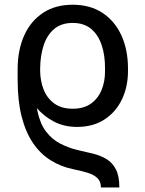

<svg xmlns="http://www.w3.org/2000/svg" viewBox="-20 -573 624 824"><path d="M492.2 231.4H413.1Q413.1 205.6 397.9 191.2Q382.8 176.8 356.2 168.5Q329.6 160.2 294.9 153.3Q241.7 142.6 197.8 115.2Q153.8 87.9 122.1 41.5Q90.3 -4.9 73 -72.3Q55.7 -139.6 55.7 -230.5V-275.4H135.7V-230.5Q129.4 -149.4 140.9 -95.5Q152.3 -41.5 177.7 -8.3Q203.1 24.9 238.3 43.2Q273.4 61.5 314.5 71.3Q347.7 78.6 379.4 86.4Q411.1 94.2 436.5 109.4Q461.9 124.5 477.1 153.3Q492.2 182.1 492.2 231.4ZM310.5 -28.3Q254.4 -28.3 210 -52Q165.5 -75.7 134 -114Q102.5 -152.3 85 -196.3Q79.1 -210 72.3 -221.7Q65.4 -233.4 60.8 -244.9Q56.2 -256.3 55.7 -268.6V-278.3Q56.2 -359.4 84 -421.1Q111.8 -482.9 164.6 -517.8Q217.3 -552.7 292 -552.7Q366.7 -552.7 419.7 -517.8Q472.7 -482.9 501 -421.1Q529.3 -359.4 529.3 -278.3V-268.6Q529.3 -200.7 503.2 -146.2Q477.1 -91.8 428.2 -60.1Q379.4 -28.3 310.5 -28.3ZM292 -106.4Q340.3 -106.4 371.1 -128.9Q401.9 -151.4 416.5 -188.2Q431.2 -225.1 430.7 -268.6V-278.3Q431.2 -334.5 416.5 -378.9Q401.9 -423.3 371.1 -449Q340.3 -474.6 292 -474.6Q243.7 -474.6 212.9 -449Q182.1 -423.3 167.5 -378.9Q152.8 -334.5 152.3 -278.3V-268.6Q152.8 -225.1 167.5 -188.2Q182.1 -151.4 212.9 -128.9Q243.7 -106.4 292 -106.4Z"/></svg>

Font: Inter Tight
Style: Regular
Weight: 400
Designer: Rasmus Andersson
Foundry: rsms
Version: Version 3.002